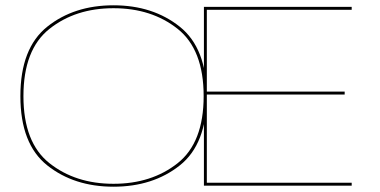

<svg xmlns="http://www.w3.org/2000/svg" viewBox="-20 -701 1436 725"><path d="M408.5 4Q557.5 4 659 -76.5Q760.5 -157 760.5 -338Q760.5 -519 659 -600Q557.5 -681 408.5 -681Q259.5 -681 158.2 -600Q57 -519 57 -338Q57 -157 158.5 -76.5Q260 4 408.5 4ZM408.5 -7Q265 -7 166.8 -84.8Q68.5 -162.5 68.5 -338Q68.5 -514 166.8 -592Q265 -670 408.5 -670Q552.5 -670 650.8 -592Q749 -514 749 -338Q749 -162.5 650.8 -84.8Q552.5 -7 408.5 -7ZM750 0H1308V-11H761V-344H1281.5V-355H761V-664H1308V-675H750Z"/></svg>

Font: Anybody Expanded Thin
Style: Regular
Weight: 250
Width: 7
Version: Version 1.113;gftools[0.9.25]